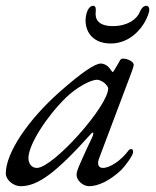

<svg xmlns="http://www.w3.org/2000/svg" viewBox="-26 -628 537 662"><path d="M356 -478C424 -478 472 -534 487 -584C491 -597 488 -608 478 -608C468 -608 460 -597 456 -587C446 -561 413 -538 363 -538C313 -538 301 -562 304 -587C305 -597 305 -608 295 -608C285 -608 277 -597 273 -584C259 -537 281 -478 356 -478ZM45 14C105 14 167 -32 289 -168C291 -170 293 -171 294 -171C297 -171 296 -163 291 -153C273 -116 241 -44 242 -44C242 -44 243 -45 244 -48C240 -40 238 -31 238 -25C238 -6 260 14 281 14C313 14 352 -5 390 -40C410 -60 433 -94 433 -103C433 -111 431 -114 426 -114C423 -114 419 -112 417 -109C392 -75 353 -49 329 -49C313 -49 308 -62 316 -83L428 -380C433 -394 435 -401 435 -405C435 -415 415 -426 397 -426C393 -426 389 -423 385 -416C386 -417 387 -418 387 -418C387 -418 382 -410 368 -386C366 -382 364 -380 362 -380C361 -380 368 -371 350 -395C343 -403 332 -409 322 -409C301 -409 256 -378 184 -315C71 -216 -6 -101 -6 -30C-6 -8 20 14 45 14ZM101 -49C84 -49 72 -63 72 -83C72 -129 135 -227 202 -292C236 -325 285 -353 309 -353C316 -353 326 -348 334 -342C341 -336 347 -328 347 -323C347 -262 157 -49 101 -49Z"/></svg>

Font: EB Garamond
Style: Italic
Weight: 400
Italic angle: -17.2°
Designer: Georg Duffner and Octavio Pardo
Foundry: Georg Duffner
Version: Version 1.000;PS 001.000;hotconv 1.0.88;makeotf.lib2.5.64775